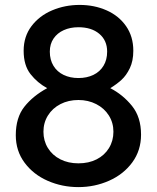

<svg xmlns="http://www.w3.org/2000/svg" viewBox="-20 -745 635 777"><path d="M43.9 -197.8Q43.9 -269 78.6 -313Q113.3 -356.9 170.9 -388.2Q131.3 -409.7 103.5 -445.1Q75.7 -480.5 75.7 -539.6Q75.7 -597.2 107.4 -639.2Q139.2 -681.2 190.9 -703.1Q242.7 -725.1 302.2 -725.1Q361.8 -725.1 411.4 -703.1Q460.9 -681.2 490.2 -639.2Q519.5 -597.2 519.5 -539.6Q519.5 -498.5 505.4 -469Q491.2 -439.5 471.4 -421.6Q451.7 -403.8 426.3 -388.2Q477.5 -361.8 514.2 -316.4Q550.8 -271 550.8 -200.2Q550.8 -136.2 515.4 -87.9Q480 -39.6 421.6 -13.7Q363.3 12.2 297.4 12.2Q231.4 12.2 173.3 -13.2Q115.2 -38.6 79.6 -86.4Q43.9 -134.3 43.9 -197.8ZM297.4 -634.8Q264.2 -634.8 238 -623Q211.9 -611.3 196.8 -589.1Q181.6 -566.9 181.6 -536.1Q181.6 -502.9 196.3 -478.8Q210.9 -454.6 237.3 -441.9Q263.7 -429.2 297.4 -429.2Q331.5 -429.2 357.9 -441.9Q384.3 -454.6 398.9 -478.8Q413.6 -502.9 413.6 -536.1Q413.6 -581.5 381.8 -608.2Q350.1 -634.8 297.4 -634.8ZM297.4 -340.3Q256.8 -340.3 224.6 -323.7Q192.4 -307.1 174.1 -277.8Q155.8 -248.5 155.8 -211.9Q155.8 -175.3 173.8 -146Q191.9 -116.7 224.1 -100.3Q256.3 -84 297.4 -84Q339.4 -84 371.3 -100.3Q403.3 -116.7 421.1 -146Q439 -175.3 439 -211.9Q439 -248.5 420.4 -277.8Q401.9 -307.1 369.4 -323.7Q336.9 -340.3 297.4 -340.3Z"/></svg>

Font: Lesson One Medium
Style: Regular
Weight: 500
Designer: But Ko, Victor Gaultney, Annie Olsen, Julie Remington, Don Collingsworth, Eric Hays, Becca Hirsbrunner
Version: Version 1.100